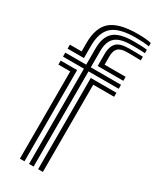

<svg xmlns="http://www.w3.org/2000/svg" viewBox="-206 -871 763 931"><g transform="rotate(30 175.0 -405.0)"><path d="M131.3 0 131.1 -533H13.8V-555.4H130.8V-646.2Q130.8 -710.3 163.2 -739.5Q195.5 -768.7 273.4 -768.7Q296.9 -768.7 316.9 -767.8Q336.8 -766.9 349.5 -765.1V-746.1Q341.9 -747.1 321.4 -747.6Q301 -748 273.4 -748Q209.1 -748 182.8 -723.5Q156.6 -699.1 156.6 -646.2V-555.4H325.9V-533H156.8L157 0ZM80.2 0V-488.4H13.8V-510.7H105.9V0ZM182.3 0V-510.7H325.9V-488.4H208.9V0ZM13.8 -577.7V-600H79.6L79.4 -646.2Q79.2 -733.4 124 -771.6Q168.8 -809.8 273.4 -809.8Q297.5 -809.8 317 -808.2Q336.5 -806.5 349.5 -803V-784.1Q334 -786.7 314.1 -788Q294.3 -789.3 273.4 -789.3Q181.6 -789.3 143.3 -755.4Q105.1 -721.4 105.2 -646.2L105.4 -577.7ZM182.3 -577.7 182.1 -646.2Q182.1 -685.3 200.9 -706.4Q219.7 -727.5 273.4 -727.5Q292.3 -727.5 311 -727.2Q329.8 -727 349.5 -726.3V-705.7Q329.6 -706.4 310.6 -706.7Q291.6 -706.9 273.4 -706.9Q237.7 -706.9 222.8 -692.5Q208 -678.1 208 -646.2L208.2 -600H325.9V-577.7Z"/></g></svg>

Font: Big Shoulders Inline Text SC Thin
Style: Regular
Weight: 100
Designer: Patric King
Foundry: XO Type Co
Version: Version 2.002